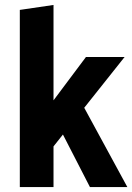

<svg xmlns="http://www.w3.org/2000/svg" viewBox="-20 -755 534 775"><path d="M60 0V-715L196 -735V-350L327 -525H483L320 -320L494 0H343L234 -212L196 -164V0Z"/></svg>

Font: Radio Canada Condensed
Style: Bold
Weight: 700
Width: 3
Designer: Charles Daoud, Etienne Aubert Bonn, Alexandre Saumier Demers, Jacques Le Bailly
Foundry: Radio-Canada
Version: Version 2.104; ttfautohint (v1.8.4.7-5d5b);gftools[0.9.28.de